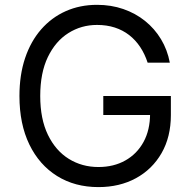

<svg xmlns="http://www.w3.org/2000/svg" viewBox="-20 -757 783 787"><path d="M585.2 -500Q573.5 -535.9 554.5 -564.5Q535.5 -593 509.4 -613.3Q483.3 -633.5 450.3 -644.2Q417.3 -654.8 377.8 -654.8Q313.2 -654.8 260.3 -621.4Q207.4 -588.1 176.1 -523.1Q144.9 -458.1 144.9 -363.6Q144.9 -269.2 176.5 -204.2Q208.1 -139.2 262.1 -105.8Q316.1 -72.4 383.5 -72.4Q446 -72.4 493.8 -99.3Q541.5 -126.1 568.4 -175.2Q595.2 -224.4 595.2 -291.2L622.2 -285.5H403.4V-363.6H680.4V-285.5Q680.4 -195.7 642.2 -129.3Q604 -62.9 537.1 -26.5Q470.2 9.9 383.5 9.9Q286.9 9.9 214 -35.5Q141 -81 100.3 -164.8Q59.7 -248.6 59.7 -363.6Q59.7 -449.9 82.9 -519Q106.2 -588.1 148.8 -636.7Q191.4 -685.4 249.6 -711.3Q307.9 -737.2 377.8 -737.2Q435.4 -737.2 485.3 -720Q535.2 -702.8 574.4 -671.3Q613.6 -639.9 639.9 -596.4Q666.2 -552.9 676.1 -500Z"/></svg>

Font: InterMG
Style: Regular
Weight: 400
Designer: Rasmus Andersson
Foundry: rsms
Version: Version 3.019;December 26, 2023;FontCreator 15.0.0.2955 64-b